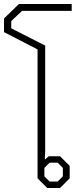

<svg xmlns="http://www.w3.org/2000/svg" viewBox="-40 -936 407 956"><path d="M147 -48V-690L-20 -776V-844L54 -916H317V-882H70L16 -831V-795L185 -709V-183L183 -141L203 -158H259L307 -110V-48L259 0H195ZM247 -32 273 -58V-100L247 -126H207L181 -100V-58L207 -32Z"/></svg>

Font: Chakra Petch ExtraLight
Style: Regular
Weight: 275
Designer: Katatrad Aksorn Co.,Ltd.
Foundry: Cadson Demak Co.,Ltd.
Version: Version 1.000; ttfautohint (v1.6)